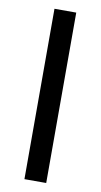

<svg xmlns="http://www.w3.org/2000/svg" viewBox="-84 -759 419 799"><g transform="rotate(10 125.5 -360.0)"><path d="M79.5 0V-720H171.5V0Z"/></g></svg>

Font: Geologica Cursive Light
Style: Regular
Weight: 300
Designer: Sindre Bremnes, Frode Helland
Foundry: Monokrom Skriftforlag AS
Version: Version 1.010;gftools[0.9.28]